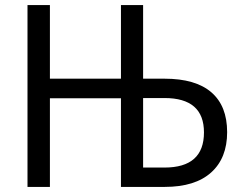

<svg xmlns="http://www.w3.org/2000/svg" viewBox="-20 -734 955 754"><path d="M88 0V-714H176V-425H455V-714H542V-425H626Q748 -425 810 -371.5Q872 -318 872 -215Q872 -113 809 -56.5Q746 0 627 0H455V-348H176V0ZM542 -76H626Q781 -76 781 -214Q781 -349 626 -349H542Z"/></svg>

Font: Noto Sans SemiCondensed
Style: Regular
Weight: 400
Width: 4
Designer: Monotype Design Team
Foundry: Monotype Imaging Inc.
Version: Version 2.013; ttfautohint (v1.8.4.7-5d5b)